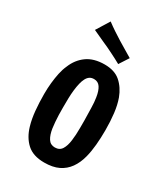

<svg xmlns="http://www.w3.org/2000/svg" viewBox="-180 -802 788 898"><g transform="rotate(30 213.5 -353.5)"><path d="M207 10Q147 10 113.5 -20.5Q80 -51 65 -103Q55 -137 51 -179Q47 -221 47 -268Q47 -299 50 -328Q53 -357 58.5 -383Q64 -409 74 -431Q92 -476 129 -502.5Q166 -529 224 -529Q278 -529 309.5 -501.5Q341 -474 358 -429Q370 -396 375 -354Q380 -312 380 -264Q380 -222 376.5 -184Q373 -146 365 -115Q355 -76 335 -48Q315 -20 284 -5Q253 10 207 10ZM215 -76Q240 -76 252 -95Q264 -114 268 -146Q270 -161 271 -178Q272 -195 272 -214Q272 -233 272 -253Q271 -289 270.5 -320.5Q270 -352 266 -376Q261 -409 249 -427Q237 -445 215 -445Q201 -445 191.5 -438.5Q182 -432 175.5 -419.5Q169 -407 165 -390Q161 -373 158.5 -351.5Q156 -330 155.5 -306Q155 -282 155 -256Q155 -236 155.5 -217Q156 -198 157.5 -181Q159 -164 161 -148Q166 -115 178.5 -95.5Q191 -76 215 -76ZM277 -562Q265 -569 251 -576Q237 -583 223.5 -590Q210 -597 195 -604Q180 -611 165 -617.5Q150 -624 134.5 -631.5Q119 -639 103 -646L147 -717Q167 -702 188 -688Q209 -674 230 -661Q251 -648 271.5 -636Q292 -624 310 -613Z"/></g></svg>

Font: Truculenta
Style: Bold
Weight: 700
Designer: Ivan Castro, Eva Sanz & Omnibus-Type Team
Foundry: Omnibus-Type
Version: Version 1.002